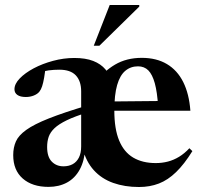

<svg xmlns="http://www.w3.org/2000/svg" viewBox="-20 -738 813 770"><path d="M218 -458.5Q196 -458.5 175.5 -455.8Q155 -453 141 -447.5L163.5 -474.5Q160.5 -447 157 -426.5Q153.5 -406 149 -392.2Q144.5 -378.5 138 -370.5Q130.5 -361 115.8 -355Q101 -349 83.5 -349Q61.5 -349 49.8 -357.2Q38 -365.5 38 -380Q38 -401.5 59.2 -423.5Q80.5 -445.5 115.2 -464Q150 -482.5 192.8 -494Q235.5 -505.5 278 -505.5Q323.5 -505.5 354 -493.5Q384.5 -481.5 402.8 -459.8Q421 -438 429.5 -407.5H365Q395 -451.5 441.2 -478.8Q487.5 -506 548.5 -506Q607.5 -506 649.2 -481.2Q691 -456.5 714.8 -409Q738.5 -361.5 743.5 -294H414.5V-331L677 -333.5L614 -312.5Q610.5 -369 600.8 -404.2Q591 -439.5 574.8 -455.8Q558.5 -472 533.5 -472Q504 -472 482.5 -454Q461 -436 449.8 -397Q438.5 -358 438.5 -294.5Q438.5 -221 457.8 -174.5Q477 -128 514.2 -106Q551.5 -84 604.5 -84Q630 -84 653.2 -90Q676.5 -96 698.2 -109.2Q720 -122.5 739.5 -143.5L751.5 -132Q719 -79.5 686.2 -47.8Q653.5 -16 617.2 -2Q581 12 537.5 12Q480 12 433.8 -4.5Q387.5 -21 356.2 -55.5Q325 -90 311.5 -142.5L322 -145Q319 -93.5 300 -58.5Q281 -23.5 248.8 -6Q216.5 11.5 174.5 11.5Q109.5 11.5 71.2 -22Q33 -55.5 33 -116Q33 -146.5 43.8 -170.8Q54.5 -195 85.5 -217.2Q116.5 -239.5 175.8 -263Q235 -286.5 332 -315.5L334 -288Q280.5 -271.5 248 -255.8Q215.5 -240 198.5 -223.8Q181.5 -207.5 175.2 -189.2Q169 -171 169 -148.5Q169 -109 187.5 -90Q206 -71 234.5 -71Q256 -71 271.8 -79.8Q287.5 -88.5 296.5 -106.2Q305.5 -124 305.5 -151V-371.5Q305.5 -413 284 -435.8Q262.5 -458.5 218 -458.5ZM356 -554.5 420 -718H538.5V-711.5L378.5 -554.5Z"/></svg>

Font: Newsreader 60pt SemiBold
Style: Regular
Weight: 600
Designer: Hugues Gentile
Foundry: Production Type
Version: Version 1.003